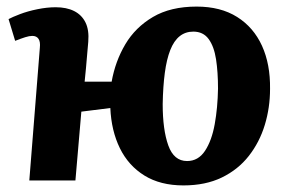

<svg xmlns="http://www.w3.org/2000/svg" viewBox="-20 -548 881 583"><path d="M537 15Q467 15 418.5 -15Q370 -45 344 -98Q318 -151 315 -220L227 -209L209 0H69L101 -403Q103 -421 97 -430Q91 -439 78 -439Q69 -439 56.5 -435Q44 -431 26 -424L6 -490Q17 -496 40.5 -505Q64 -514 93.5 -520Q123 -526 149 -526Q182 -526 205 -514.5Q228 -503 239.5 -480Q251 -457 248 -421Q246 -401 244.5 -381Q243 -361 241 -340.5Q239 -320 237 -300H319Q330 -362 360.5 -413.5Q391 -465 444.5 -496.5Q498 -528 577 -528Q650 -528 700 -496.5Q750 -465 775.5 -409Q801 -353 800 -278Q800 -221 784 -168.5Q768 -116 735.5 -74.5Q703 -33 653.5 -9Q604 15 537 15ZM548 -59Q582 -59 602.5 -90Q623 -121 632 -171Q641 -221 642 -279Q642 -329 636 -368Q630 -407 613.5 -429.5Q597 -452 567 -452Q543 -452 525.5 -438Q508 -424 497 -396Q486 -368 480.5 -327Q475 -286 474 -232Q474 -154 491 -106.5Q508 -59 548 -59Z"/></svg>

Font: Literata
Style: Bold Italic
Weight: 700
Italic angle: -2°
Designer: Latin by Veronika Burian and Jose Scaglione. Greek by Irene Vlachou. Cyrillic by Vera Evstafieva
Foundry: TypeTogether
Version: Version 3.103;gftools[0.9.29]